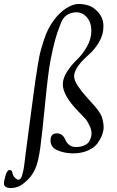

<svg xmlns="http://www.w3.org/2000/svg" viewBox="-63 -760 592 969"><path d="M-43 166Q-43 153 -35 125.5Q-27 98 -14.5 98Q-2 98 0 112.5Q2 127 12.5 137Q23 147 29 147Q35 147 40 142Q45 137 48.5 125.5Q52 114 55 99.5Q58 85 61 60Q64 35 67 11Q78 -73 84.5 -122Q91 -171 101.5 -250Q112 -329 116 -356.5Q120 -384 128.5 -436Q137 -488 143.5 -509Q150 -530 160 -562Q176 -613 206.5 -655Q237 -697 271.5 -718.5Q306 -740 332.5 -740Q359 -740 384.5 -732Q410 -724 434.5 -696Q459 -668 459 -626Q459 -584 436 -546Q413 -508 385 -484Q311 -419 311 -375Q311 -355 329.5 -327Q348 -299 370.5 -274Q393 -249 406 -234.5Q419 -220 423 -215Q427 -210 436.5 -196.5Q446 -183 449.5 -173.5Q453 -164 456.5 -148.5Q460 -133 460 -117Q460 -101 453 -81Q446 -61 430.5 -38.5Q415 -16 382 -1Q349 14 306.5 14Q264 14 228 -1Q192 -16 192 -51.5Q192 -87 225 -87Q254 -87 268 -52Q273 -40 286 -29Q299 -18 321.5 -18Q344 -18 362 -26Q380 -34 387 -46Q399 -68 399 -86.5Q399 -105 388.5 -127Q378 -149 366 -162.5Q354 -176 331 -199Q254 -279 254 -334Q254 -366 276.5 -400Q299 -434 326 -459.5Q353 -485 375.5 -524Q398 -563 398 -604.5Q398 -646 376 -672Q354 -698 322 -698Q296 -698 273 -683Q252 -669 240 -632Q214 -571 192 -456Q180 -395 165 -240.5Q150 -86 140.5 -16Q131 54 116 89.5Q101 125 73 151Q45 177 26.5 183Q8 189 -7 189Q-43 189 -43 166Z"/></svg>

Font: Sorts Mill Goudy
Style: Italic
Weight: 400
Italic angle: -7.40001°
Version: Version 003.101